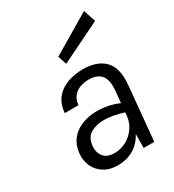

<svg xmlns="http://www.w3.org/2000/svg" viewBox="-181 -841 865 954"><g transform="rotate(-30 252.0 -364.0)"><path d="M216 11Q166 11 133.5 -10Q101 -31 86.8 -64.2Q72.5 -97.5 76 -134Q81 -182.5 106 -213.5Q131 -244.5 170.5 -259.8Q210 -275 257 -275Q288.5 -275 320.2 -268.2Q352 -261.5 380 -249L386 -310Q393 -374.5 370.5 -402.8Q348 -431 299 -431Q271 -431 247.5 -422Q224 -413 209.2 -394.2Q194.5 -375.5 192 -346H113Q118 -399.5 145.2 -431Q172.5 -462.5 213.2 -476.2Q254 -490 299 -490Q380.5 -490 422.8 -446.8Q465 -403.5 456 -308L427 0H366Q366 -20.5 366.5 -40.2Q367 -60 367 -80Q342.5 -34 303 -11.5Q263.5 11 216 11ZM229.5 -50Q266 -50 299 -68.2Q332 -86.5 353.2 -120Q374.5 -153.5 375 -199Q347.5 -208 318 -213.5Q288.5 -219 262 -219Q218.5 -219 187 -200.2Q155.5 -181.5 151 -134Q148 -99 167.2 -74.5Q186.5 -50 229.5 -50ZM242 -554.5 225.5 -604.5 449.5 -737.5 473 -667.5Z"/></g></svg>

Font: Karla
Style: Italic
Weight: 400
Italic angle: -8°
Designer: Jonathan Pinhorn
Version: Version 2.004;gftools[0.9.33]